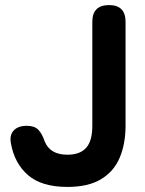

<svg xmlns="http://www.w3.org/2000/svg" viewBox="-20 -720 573 757"><path d="M246 17Q144 17 90.5 -29.5Q37 -76 23 -155Q17 -187 34 -205.5Q51 -224 86 -224Q116 -224 131 -208.5Q146 -193 156 -163Q177 -110 246 -110Q295 -110 319.5 -137Q344 -164 344 -224V-634Q344 -700 410 -700Q475 -700 475 -634V-224Q475 -153 452 -98.5Q429 -44 378.5 -13.5Q328 17 246 17Z"/></svg>

Font: Zen Maru Gothic Black
Style: Regular
Weight: 900
Designer: Yoshimichi Ohira
Foundry: Positype
Version: Version 1.001